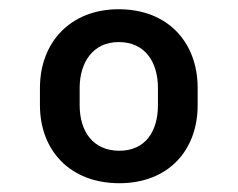

<svg xmlns="http://www.w3.org/2000/svg" viewBox="-20 -742 525 424"><path d="M68.2 -509.9C68.2 -409.1 135.3 -337.4 243.6 -337.4C350.9 -337.4 416.5 -409.1 416.5 -509.9V-547.6C416.5 -649.1 350.1 -721.6 242.2 -721.6C136 -721.6 68.2 -649.1 68.2 -547.6ZM155.9 -547.6C155.9 -604.4 185.4 -649.1 242.2 -649.1C300.8 -649.1 328.8 -604.4 328.8 -547.6V-509.9C328.8 -451.7 300.8 -409.1 243.6 -409.1C185.4 -409.1 155.9 -451.7 155.9 -509.9Z"/></svg>

Font: Karasuma Gothic
Style: Bold
Weight: 700
Designer: Rasmus Andersson / Ryoko Nishizuka
Foundry: Genbu
Version: Version 1.00